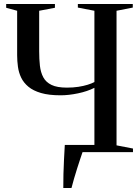

<svg xmlns="http://www.w3.org/2000/svg" viewBox="-20 -763 704 963"><path d="M297.5 180Q297.5 146 298.2 110.2Q299 74.5 301 37.8Q303 1 305 -36H453.5V-322.5Q418 -304.5 371.2 -294.8Q324.5 -285 284 -285Q225 -285 185.8 -296.5Q146.5 -308 122.5 -328Q98.5 -348 86.2 -373.5Q74 -399 70 -428Q66 -457 66 -486V-709L11 -724V-743H255.5V-724L176.5 -709V-505.5Q176.5 -466.5 180.2 -433.2Q184 -400 197.2 -375.2Q210.5 -350.5 238.5 -337Q266.5 -323.5 315.5 -323.5Q346.5 -323.5 372.8 -327.5Q399 -331.5 419.8 -338Q440.5 -344.5 453.5 -351.5V-709L370.5 -725V-743H646V-725L564.5 -709V-34L647 -18V0H394Q389.5 12.5 382.5 34Q375.5 55.5 367.2 81Q359 106.5 351.5 132.5Q344 158.5 338.5 180Z"/></svg>

Font: Merriweather 144pt
Style: Regular
Weight: 400
Version: Version 2.100